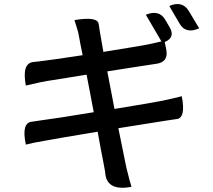

<svg xmlns="http://www.w3.org/2000/svg" viewBox="-20 -862 1040 936"><path d="M343 -764Q456 -783 461 -745Q460 -745 484 -609Q652 -636 700 -645L767 -660L691 -790Q756 -817 786 -765L807 -729Q836 -680 783 -657L791 -618Q801 -559 742 -551L637 -535Q557 -522 503 -514L520 -426Q532 -364 538 -331Q710 -359 772 -371Q842 -386 866 -393Q887 -288 841 -281Q868 -286 790 -274Q758 -269 557 -237Q587 -87 596 -45Q613 24 621 49Q506 70 494 -10L492 -27Q490 -38 485 -65Q480 -92 471 -138L456 -220Q258 -187 199 -176Q134 -165 106 -157Q83 -265 137 -269Q118 -266 178 -275Q250 -284 437 -315Q431 -348 419 -410Q407 -472 402 -498Q361 -491 309 -483Q257 -475 234 -471Q211 -468 177 -461L106 -445Q85 -556 145 -560L172 -563Q226 -569 383 -593Q378 -618 372 -647Q367 -677 364 -690Q362 -703 356 -722L343 -764ZM805 -833Q869 -860 900 -809L951 -724Q886 -695 856 -746L805 -833Z"/></svg>

Font: Swei Half Moon CJK SC
Style: Medium
Weight: 500
Version: Version 2.071